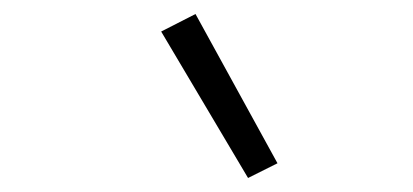

<svg xmlns="http://www.w3.org/2000/svg" viewBox="-20 -818 590 274"><path d="M334 -564 210 -773 259 -798 376 -585Z"/></svg>

Font: Lode Dark Term
Style: Italic
Weight: 400
Italic angle: -11°
Monospace: yes
Designer: Belleve Invis
Foundry: Belleve Invis
Version: Version 29.2.0